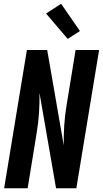

<svg xmlns="http://www.w3.org/2000/svg" viewBox="-20 -1001 547 1021"><path d="M2 0 123 -735H231L319 -228Q318 -280 321.5 -333.5Q325 -387 334 -441L382 -735H507L386 0H278L190 -507Q191 -455 187.5 -401.5Q184 -348 175 -294L127 0ZM340 -794 225 -929 305 -981 405 -836Z"/></svg>

Font: Iosevka SS18 Extrabold
Style: Italic
Weight: 800
Italic angle: -9°
Monospace: yes
Designer: Belleve Invis
Foundry: Belleve Invis
Version: Version 25.1.1; ttfautohint (v1.8.4)